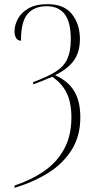

<svg xmlns="http://www.w3.org/2000/svg" viewBox="-20 -745 456 925"><path d="M50 149Q131 122 193 79Q255 36 289.5 -28Q324 -92 324 -179Q324 -249 302 -295.5Q280 -342 232 -375Q207 -364 184.5 -355.5Q162 -347 141 -339L139 -349Q209 -375 248.5 -400Q288 -425 304.5 -461.5Q321 -498 321 -556Q321 -639 291.5 -677Q262 -715 205 -715Q145 -715 113 -678Q81 -641 81 -549Q65 -549 57.5 -562Q50 -575 50 -594Q50 -625 66.5 -655Q83 -685 118 -705Q153 -725 209 -725Q289 -725 327 -676.5Q365 -628 365 -557Q365 -492 334 -451Q303 -410 245 -383Q308 -355 337.5 -306Q367 -257 367 -180Q367 -89 325 -22.5Q283 44 211.5 88.5Q140 133 50 160Z"/></svg>

Font: Noto Serif Display ExtraCondensed ExtraLight
Style: Regular
Weight: 200
Width: 2
Designer: Monotype Design Team
Foundry: Monotype Imaging Inc.
Version: Version 2.009